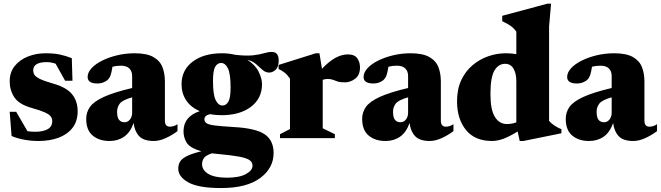

<svg xmlns="http://www.w3.org/2000/svg" viewBox="-20 -734 3510 1020"><path d="M221 -451Q266.5 -451 297.2 -444.5Q328 -438 361.5 -425L365 -305H326L275.5 -395.5Q251 -404 229 -404Q156.5 -404 156.5 -360.5Q156.5 -347 163.2 -336.2Q170 -325.5 192.5 -314.5Q215 -303.5 262 -290Q333 -270 362.8 -233.5Q392.5 -197 392.5 -143.5Q392.5 -89.5 365 -54.5Q337.5 -19.5 290.8 -2.2Q244 15 185.5 15Q146 15 108.8 8.2Q71.5 1.5 41.5 -11.5L31.5 -140H66L126 -37Q146.5 -34 167.5 -34Q208 -34 232.8 -47.5Q257.5 -61 257.5 -90Q257.5 -105 249 -116Q240.5 -127 217 -137.5Q193.5 -148 148.5 -160.5Q81 -179.5 56.2 -217Q31.5 -254.5 31.5 -301.5Q31.5 -350.5 58.5 -383.8Q85.5 -417 129 -434Q172.5 -451 221 -451Z M923 -37.5Q894 -15.5 860.2 -0.2Q826.5 15 797 15Q742.5 15 718.5 -11.5Q694.5 -38 690 -80.5Q672 -30.5 639.2 -7.8Q606.5 15 562 15Q507 15 472.5 -13.8Q438 -42.5 438 -103Q438 -137.5 457.8 -165.8Q477.5 -194 530.2 -218.5Q583 -243 682 -266.5V-330.5Q682 -355.5 667.2 -370.2Q652.5 -385 621.5 -385Q598 -385 577.5 -379.5Q572.5 -348 567.5 -334.2Q562.5 -320.5 555.5 -313.5Q547.5 -304 531.8 -297.2Q516 -290.5 497.5 -290.5Q445.5 -290.5 445.5 -325Q445.5 -349 466.5 -371.8Q487.5 -394.5 523.2 -412.2Q559 -430 603.5 -440.5Q648 -451 695 -451Q759.5 -451 794.5 -431.2Q829.5 -411.5 842.8 -377.8Q856 -344 856 -301.5V-93.5Q856 -61 882.5 -61Q891 -61 901.2 -63.8Q911.5 -66.5 923 -74ZM602 -140.5Q602 -110 612.5 -97.2Q623 -84.5 641.5 -84.5Q659 -84.5 670.5 -99.2Q682 -114 682 -135V-217Q630.5 -202.5 616.2 -183.5Q602 -164.5 602 -140.5Z M1157.5 -122Q1124 -122 1095 -127.5Q1078 -123 1072 -116.2Q1066 -109.5 1066 -100Q1066 -86.5 1078.2 -78.8Q1090.5 -71 1124.5 -67Q1158.5 -63 1223.5 -59Q1339.5 -52.5 1386.2 -20.5Q1433 11.5 1433.5 77.5Q1434 159 1362 212Q1290 265 1155 265Q1035 265 981 235.2Q927 205.5 927 162Q927 142 935.8 126Q944.5 110 971 96.2Q997.5 82.5 1050 69.5Q989 52.5 971.2 23.2Q953.5 -6 955 -41.5Q958 -116 1041 -143.5Q993.5 -164 969 -201.2Q944.5 -238.5 944.5 -286Q944.5 -362 1003.5 -406.5Q1062.5 -451 1159 -451Q1196.5 -451 1228.5 -443Q1289 -436 1324.8 -440.2Q1360.5 -444.5 1382.5 -451.2Q1404.5 -458 1424.5 -458Q1460.5 -458 1460.5 -413.5Q1460.5 -378 1444.2 -363.2Q1428 -348.5 1410 -348.5Q1390.5 -348.5 1374.5 -362.8Q1358.5 -377 1340 -393.5Q1321.5 -410 1294 -416Q1335.5 -390 1353.8 -353.5Q1372 -317 1372 -287Q1372 -211 1313 -166.5Q1254 -122 1157.5 -122ZM1162 -173.5Q1181.5 -173.5 1193.2 -194Q1205 -214.5 1205 -269Q1205 -342 1190.8 -370.8Q1176.5 -399.5 1154.5 -399.5Q1135 -399.5 1123.2 -379.2Q1111.5 -359 1111.5 -304Q1111.5 -231 1125.8 -202.2Q1140 -173.5 1162 -173.5ZM1053.5 138Q1053.5 170 1087 190Q1120.5 210 1186 210Q1250.5 210 1286 191Q1321.5 172 1321.5 146Q1321.5 128.5 1306.5 117.2Q1291.5 106 1251 98.2Q1210.5 90.5 1133 83.5Q1118.5 82 1105.5 80.5Q1072.5 92 1063 106.2Q1053.5 120.5 1053.5 138Z M1828 -445Q1863.5 -445 1878 -424.2Q1892.5 -403.5 1892.5 -376.5Q1892.5 -334.5 1866.5 -315.5Q1840.5 -296.5 1813.5 -296.5Q1788 -296.5 1774 -301Q1760 -305.5 1749 -310Q1738 -314.5 1721 -314.5Q1706.5 -314.5 1694.5 -310V-52.5L1759 -21V0H1467.5V-21L1520.5 -48.5V-316.5Q1507 -336.5 1492.2 -348Q1477.5 -359.5 1460 -367.5V-389L1657.5 -451H1677L1690.5 -368.5Q1762 -445 1828 -445Z M2389 -37.5Q2360 -15.5 2326.2 -0.2Q2292.5 15 2263 15Q2208.5 15 2184.5 -11.5Q2160.5 -38 2156 -80.5Q2138 -30.5 2105.2 -7.8Q2072.5 15 2028 15Q1973 15 1938.5 -13.8Q1904 -42.5 1904 -103Q1904 -137.5 1923.8 -165.8Q1943.5 -194 1996.2 -218.5Q2049 -243 2148 -266.5V-330.5Q2148 -355.5 2133.2 -370.2Q2118.5 -385 2087.5 -385Q2064 -385 2043.5 -379.5Q2038.5 -348 2033.5 -334.2Q2028.5 -320.5 2021.5 -313.5Q2013.5 -304 1997.8 -297.2Q1982 -290.5 1963.5 -290.5Q1911.5 -290.5 1911.5 -325Q1911.5 -349 1932.5 -371.8Q1953.5 -394.5 1989.2 -412.2Q2025 -430 2069.5 -440.5Q2114 -451 2161 -451Q2225.5 -451 2260.5 -431.2Q2295.5 -411.5 2308.8 -377.8Q2322 -344 2322 -301.5V-93.5Q2322 -61 2348.5 -61Q2357 -61 2367.2 -63.8Q2377.5 -66.5 2389 -74ZM2068 -140.5Q2068 -110 2078.5 -97.2Q2089 -84.5 2107.5 -84.5Q2125 -84.5 2136.5 -99.2Q2148 -114 2148 -135V-217Q2096.5 -202.5 2082.2 -183.5Q2068 -164.5 2068 -140.5Z M2962.5 -26 2760.5 15H2741L2730 -35.5Q2684.5 -7.5 2652.8 3.8Q2621 15 2594 15Q2502.5 15 2455.2 -43.8Q2408 -102.5 2408 -196Q2408 -260 2430.2 -307.8Q2452.5 -355.5 2490 -387.2Q2527.5 -419 2573.5 -435Q2619.5 -451 2667.5 -451Q2696.5 -451 2723 -446.5V-566.5Q2710 -584 2693.8 -595.8Q2677.5 -607.5 2648 -621.5V-650L2888 -714.5H2907.5L2897 -593V-91.5Q2922 -64 2962.5 -47.5ZM2723 -304.5Q2723 -343.5 2708 -369.2Q2693 -395 2663.5 -395Q2628 -395 2606.8 -359.5Q2585.5 -324 2585.5 -234Q2585.5 -151 2609 -113Q2632.5 -75 2673 -75Q2684 -75 2697 -77Q2710 -79 2723 -84Z M3470.5 -37.5Q3441.5 -15.5 3407.8 -0.2Q3374 15 3344.5 15Q3290 15 3266 -11.5Q3242 -38 3237.5 -80.5Q3219.5 -30.5 3186.8 -7.8Q3154 15 3109.5 15Q3054.5 15 3020 -13.8Q2985.5 -42.5 2985.5 -103Q2985.5 -137.5 3005.2 -165.8Q3025 -194 3077.8 -218.5Q3130.5 -243 3229.5 -266.5V-330.5Q3229.5 -355.5 3214.8 -370.2Q3200 -385 3169 -385Q3145.5 -385 3125 -379.5Q3120 -348 3115 -334.2Q3110 -320.5 3103 -313.5Q3095 -304 3079.2 -297.2Q3063.5 -290.5 3045 -290.5Q2993 -290.5 2993 -325Q2993 -349 3014 -371.8Q3035 -394.5 3070.8 -412.2Q3106.5 -430 3151 -440.5Q3195.5 -451 3242.5 -451Q3307 -451 3342 -431.2Q3377 -411.5 3390.2 -377.8Q3403.5 -344 3403.5 -301.5V-93.5Q3403.5 -61 3430 -61Q3438.5 -61 3448.8 -63.8Q3459 -66.5 3470.5 -74ZM3149.5 -140.5Q3149.5 -110 3160 -97.2Q3170.5 -84.5 3189 -84.5Q3206.5 -84.5 3218 -99.2Q3229.5 -114 3229.5 -135V-217Q3178 -202.5 3163.8 -183.5Q3149.5 -164.5 3149.5 -140.5Z"/></svg>

Font: Newsreader Text ExtraBold
Style: Regular
Weight: 800
Designer: Hugues Gentile
Foundry: Production Type
Version: Version 1.001